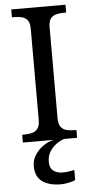

<svg xmlns="http://www.w3.org/2000/svg" viewBox="-63 -750 492 1026"><g transform="rotate(-5 183.5 -237.0)"><path d="M38 0V-42H51Q74 -42 92.5 -47Q111 -52 122 -67.5Q133 -83 133 -114V-600Q133 -632 122 -647Q111 -662 92.5 -667Q74 -672 51 -672H38V-714H329V-672H316Q294 -672 275 -667Q256 -662 245 -647Q234 -632 234 -600V-114Q234 -83 245 -67.5Q256 -52 275 -47Q294 -42 316 -42H329V0ZM222 240Q158 240 121.5 213.5Q85 187 85 130Q85 99 102 72Q119 45 145.5 26Q172 7 203 0H260Q239 6 217.5 21.5Q196 37 181.5 60Q167 83 167 115Q167 148 186.5 163Q206 178 236 178Q250 178 265.5 176Q281 174 299 170V224Q289 229 275 232.5Q261 236 247 238Q233 240 222 240Z"/></g></svg>

Font: Noto Serif Lao
Style: Regular
Weight: 400
Designer: Monotype Design Team
Foundry: Monotype Imaging Inc.
Version: Version 2.003